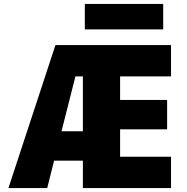

<svg xmlns="http://www.w3.org/2000/svg" viewBox="-20 -960 956 980"><path d="M413 -810V-940H813V-810ZM263 -730H853V-570H593V-450H833V-300H593V-160H853V0H403V-140H256L221 0H23ZM294 -290H403V-570H365Z"/></svg>

Font: M PLUS 1p Black
Style: Regular
Weight: 900
Version: Version 1.061